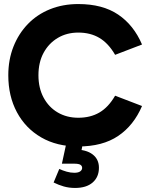

<svg xmlns="http://www.w3.org/2000/svg" viewBox="-20 -712 736 949"><path d="M367 12Q261 12 183.5 -33Q106 -78 63.5 -157.5Q21 -237 21 -340Q21 -417 46.5 -481.5Q72 -546 118 -593.5Q164 -641 227.5 -666.5Q291 -692 367 -692Q487 -692 564 -640Q641 -588 682 -492L549 -441Q516 -498 471.5 -524.5Q427 -551 367 -551Q310 -551 265.5 -524.5Q221 -498 195.5 -451Q170 -404 170 -340Q170 -277 195.5 -229.5Q221 -182 265.5 -156Q310 -130 367 -130Q427 -130 471.5 -156Q516 -182 549 -239L682 -188Q641 -92 564 -40Q487 12 367 12ZM351 217Q321 217 295 209.5Q269 202 245 190L273 123Q290 131 309.5 136.5Q329 142 347 142Q367 142 376.5 135Q386 128 386 118Q386 108 377.5 102.5Q369 97 346 97H286L307 0H389L375 70L348 27Q406 27 437.5 51Q469 75 469 117Q469 163 438 190Q407 217 351 217Z"/></svg>

Font: Gabarito
Style: Bold
Weight: 700
Designer: Leandro Assis / Alvaro Franca / Felipe Casaprima
Foundry: Naipe Foundry
Version: Version 1.000